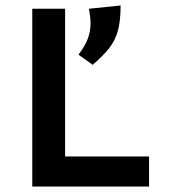

<svg xmlns="http://www.w3.org/2000/svg" viewBox="-20 -682 620 702"><path d="M98 0V-650H218V-110H525V0ZM319 -445 267 -482Q291 -514 301 -540.5Q311 -567 311 -596Q311 -620 305 -650L421 -662Q421 -606 411 -569.5Q401 -533 378.5 -505Q356 -477 319 -445Z"/></svg>

Font: Sometype Mono
Style: Bold
Weight: 700
Monospace: yes
Designer: Ryoichi Tsunekawa
Foundry: Dharma Type
Version: Version 1.000; ttfautohint (v1.8.3)